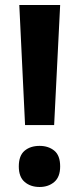

<svg xmlns="http://www.w3.org/2000/svg" viewBox="-20 -734 316 766"><path d="M196 -235H80L57 -714H220ZM55 -70Q55 -113 78 -132.5Q101 -152 138 -152Q173 -152 196.5 -133Q220 -114 220 -70Q220 -28 196.5 -8Q173 12 138 12Q102 12 78.5 -8Q55 -28 55 -70Z"/></svg>

Font: Noto Sans Arabic SemCond
Style: Bold
Weight: 700
Width: 4
Designer: Monotype Design Team, Nadine Chahine, Nizar Qandah and Khaled Hosny
Foundry: Monotype Imaging Inc.
Version: Version 2.012; ttfautohint (v1.8.4.7-5d5b)